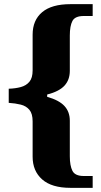

<svg xmlns="http://www.w3.org/2000/svg" viewBox="-20 -780 487 924"><path d="M319 124Q229 124 183 83.5Q137 43 137 -26V-196Q137 -233 121.5 -251.5Q106 -270 80 -276.5Q54 -283 22 -285V-353Q54 -354 80 -361Q106 -368 121.5 -386.5Q137 -405 137 -441V-613Q137 -683 183 -721.5Q229 -760 319 -760H426V-703H383Q341 -703 328.5 -679Q316 -655 316 -609V-439Q316 -396 290.5 -368Q265 -340 207 -325V-314Q264 -298 290 -270Q316 -242 316 -199V-28Q316 17 328.5 42Q341 67 383 67H426V124Z"/></svg>

Font: Noto Serif Tamil ExtraBold
Style: Regular
Weight: 800
Designer: Indian Type Foundry, Tom Grace, and the Monotype Design Team
Foundry: Monotype Imaging Inc.
Version: Version 2.004; ttfautohint (v1.8.4.7-5d5b)